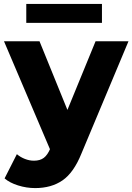

<svg xmlns="http://www.w3.org/2000/svg" viewBox="-21 -749 670 971"><path d="M2.2 153.2 64.3 30.7Q82.2 45.9 105.1 54.8Q127.9 63.7 150.6 63.7Q181.8 63.7 200.7 49.2Q219.7 34.8 233.7 1.2L260.7 -62.6L274 -81L462.3 -540.3H628.8L390.9 27.4Q351.9 124.2 295.2 163.2Q238.6 202.2 156.7 202.2Q113.3 202.2 70.8 188.9Q28.3 175.7 2.2 153.2ZM-0.8 -540.3H178.8L359.2 -96.6L238.6 21.9ZM111.9 -729.1H494.6V-633.3H111.9Z"/></svg>

Font: iiserrat Thin
Style: Regular
Weight: 100
Designer: Akira Ohta
Foundry: Akira Ohta
Version: Version 1.200;Glyphs 3.3.1 (3343)